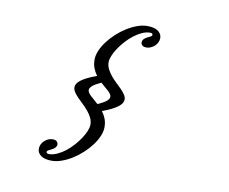

<svg xmlns="http://www.w3.org/2000/svg" viewBox="-71 -761 955 800"><g transform="rotate(10 406.5 -361.0)"><path d="M328.1 -225.6Q328.1 -241.2 321.3 -254.9Q314.5 -268.6 304.2 -281Q293.9 -293.5 281.7 -304.9Q269.5 -316.4 259.3 -326.9Q249 -337.4 242.2 -347.7Q235.4 -357.9 235.4 -368.2Q235.4 -375.5 239.5 -382.8Q243.7 -390.1 253.7 -397.9Q263.7 -405.8 279.8 -413.8Q295.9 -421.9 320.3 -430.7Q310.5 -443.8 304.2 -459.7Q297.9 -475.6 297.9 -496.1Q297.9 -514.2 306.4 -534.2Q314.9 -554.2 329.6 -573.7Q344.2 -593.3 363.5 -611.1Q382.8 -628.9 404.3 -642.3Q425.8 -655.8 447.8 -663.8Q469.7 -671.9 490.2 -671.9Q502.9 -671.9 514.2 -669.7Q525.4 -667.5 533.7 -662.4Q542 -657.2 546.9 -649.4Q551.8 -641.6 551.8 -630.9Q551.8 -621.6 547.6 -613Q543.5 -604.5 536.4 -597.9Q529.3 -591.3 520.3 -587.2Q511.2 -583 502 -583Q489.3 -583 483.9 -588.6Q478.5 -594.2 478.5 -599.6Q478.5 -609.4 484.6 -615.2Q490.7 -621.1 498 -624.8Q505.4 -628.4 511.5 -631.3Q517.6 -634.3 517.6 -638.7Q517.6 -643.1 514.4 -644.8Q511.2 -646.5 506.8 -646.5Q489.7 -646.5 472.2 -638.4Q454.6 -630.4 438 -617.4Q421.4 -604.5 406.7 -588.1Q392.1 -571.8 381.1 -555.2Q370.1 -538.6 363.8 -522.9Q357.4 -507.3 357.4 -496.1Q357.4 -480.5 364.3 -466.8Q371.1 -453.1 381.3 -440.7Q391.6 -428.2 403.8 -416.7Q416 -405.3 426.3 -394.8Q436.5 -384.3 443.4 -374Q450.2 -363.8 450.2 -353.5Q450.2 -346.2 445.8 -338.6Q441.4 -331.1 431.4 -323.2Q421.4 -315.4 405.3 -307.1Q389.2 -298.8 365.2 -290Q375 -277.3 381.3 -261.5Q387.7 -245.6 387.7 -225.6Q387.7 -207.5 379.2 -187.5Q370.6 -167.5 356 -147.9Q341.3 -128.4 322 -110.6Q302.7 -92.8 281.2 -79.3Q259.8 -65.9 237.5 -57.9Q215.3 -49.8 195.3 -49.8Q182.6 -49.8 171.4 -52Q160.2 -54.2 151.9 -59.3Q143.6 -64.5 138.7 -72Q133.8 -79.6 133.8 -90.8Q133.8 -100.1 137.9 -108.6Q142.1 -117.2 149.2 -123.8Q156.2 -130.4 165 -134.5Q173.8 -138.7 183.6 -138.7Q196.3 -138.7 201.7 -133.1Q207 -127.4 207 -122.1Q207 -112.3 200.9 -106.4Q194.8 -100.6 187.5 -96.9Q180.2 -93.3 174.1 -90.3Q168 -87.4 168 -83Q168 -78.6 171.1 -76.9Q174.3 -75.2 178.7 -75.2Q195.3 -75.2 213.1 -83.3Q231 -91.3 247.6 -104.2Q264.2 -117.2 278.8 -133.5Q293.5 -149.9 304.4 -166.5Q315.4 -183.1 321.8 -198.7Q328.1 -214.4 328.1 -225.6ZM389.6 -354.5Q389.6 -360.4 385.5 -366.2Q381.3 -372.1 374.8 -378.2Q368.2 -384.3 359.9 -391.1Q351.6 -397.9 342.8 -406.2Q316.9 -394.5 306.4 -385Q295.9 -375.5 295.9 -367.2Q295.9 -361.3 299.8 -355.5Q303.7 -349.6 310.3 -343.5Q316.9 -337.4 325.2 -330.3Q333.5 -323.2 341.8 -315.4Q368.2 -327.1 378.9 -336.4Q389.6 -345.7 389.6 -354.5Z"/></g></svg>

Font: Meie Script
Style: Regular
Weight: 400
Version: Version 1.001